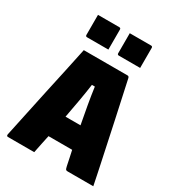

<svg xmlns="http://www.w3.org/2000/svg" viewBox="-217 -1060 1084 1188"><g transform="rotate(30 325.0 -466.5)"><path d="M213 0H25Q21 0 18 -3Q15 -6 16 -13Q31 -82 49.5 -170.5Q68 -259 88.5 -353.5Q109 -448 128.5 -537.5Q148 -627 163 -700H476Q485 -700 488 -689Q516 -562 545.5 -424Q575 -286 606 -140Q613 -106 620.5 -71Q628 -36 635 0H452Q442 0 438.5 -4Q435 -8 431 -26Q425 -53 420 -79Q415 -105 409 -130H240Q233 -99 226.5 -66.5Q220 -34 213 0ZM314 -539Q306 -481 295 -418.5Q284 -356 271 -287H378Q365 -355 354 -417.5Q343 -480 335 -539ZM130 -933H282Q293 -933 293 -922V-779H141Q130 -779 130 -790ZM357 -933H509Q520 -933 520 -922V-779H368Q357 -779 357 -790Z"/></g></svg>

Font: Recursive Sn Lnr St Blk
Style: Regular
Weight: 900
Version: Version 1.079;hotconv 1.0.112;makeotfexe 2.5.65598; ttfautoh